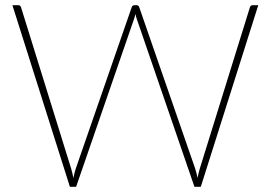

<svg xmlns="http://www.w3.org/2000/svg" viewBox="-20 -723 1048 743"><path d="M979.5 -703 757 0H732.5L509.5 -649Q506 -659 504 -669Q502 -659 498.5 -649L274.5 0H250.5L28 -703H50.5Q59 -703 61.5 -694.5L255.5 -70Q260.5 -53 264 -34Q266 -44 268.2 -53Q270.5 -62 273 -70L489.5 -694.5Q492 -703 501.5 -703H508Q516.5 -703 519 -694.5L735.5 -70Q740.5 -54.5 744.5 -34.5Q746.5 -44.5 748.5 -53.2Q750.5 -62 753 -70L947 -694.5Q949.5 -703 959 -703Z"/></svg>

Font: Lato ExtraLight
Style: Regular
Weight: 275
Designer: Lukasz Dziedzic with Adam Twardoch and Botio Nikoltchev
Foundry: tyPoland Lukasz Dziedzic
Version: Version 2.015; 2015-08-06; http://www.latofonts.com/